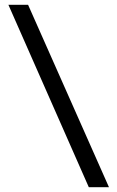

<svg xmlns="http://www.w3.org/2000/svg" viewBox="-20 -760 488 800"><path d="M350 20 15 -740H97L434 20Z"/></svg>

Font: Roundo Medium
Style: Regular
Weight: 500
Designer: Namrata Goyal (Gurmukhi), Shiva Nallaperumal (Latin)
Foundry: Indian Type Foundry
Version: Version 1.000;PS 1.0;hotconv 1.0.88;makeotf.lib2.5.647800